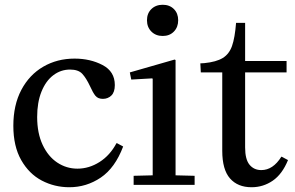

<svg xmlns="http://www.w3.org/2000/svg" viewBox="-20 -776 1237 806"><path d="M293 -530Q359 -530 410.5 -503Q462 -476 462 -419Q462 -389 447.5 -375Q433 -361 412 -361Q391 -361 380.5 -374Q370 -387 358 -414Q342 -448 325.5 -466Q309 -484 274 -484Q235 -484 203.5 -460Q172 -436 154 -391Q136 -346 136 -285Q136 -217 159 -168Q182 -119 220.5 -93.5Q259 -68 305 -68Q354 -68 398 -96Q442 -124 469 -175H471L497 -161Q463 -71 403 -30.5Q343 10 271 10Q209 10 155.5 -18Q102 -46 69 -104Q36 -162 36 -248Q36 -335 69.5 -398.5Q103 -462 161.5 -496Q220 -530 293 -530Z M713 -526 717 -524V-40L797 -38V0H541V-38L621 -40V-445L619 -447L531 -442L525 -472ZM597 -691Q597 -720 615.5 -738Q634 -756 663 -756Q692 -756 710 -738Q728 -720 728 -691Q728 -662 710 -643.5Q692 -625 663 -625Q634 -625 615.5 -643.5Q597 -662 597 -691Z M821 -510 838 -511Q888 -516 915 -532.5Q942 -549 954 -583Q966 -617 971 -680H1009V-520H1183V-472H1009V-157Q1009 -107 1027.5 -84.5Q1046 -62 1077 -62Q1126 -62 1161 -118H1163L1189 -104Q1165 -45 1125 -17.5Q1085 10 1036 10Q978 10 945.5 -27Q913 -64 913 -143V-472H823Z"/></svg>

Font: Minipax
Style: Regular
Weight: 400
Designer: Raphaël Ronot, Igor Stepanchenko (Cyrillic)
Foundry: steppetype
Version: Version 1.002